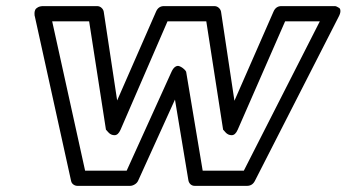

<svg xmlns="http://www.w3.org/2000/svg" viewBox="-20 -584 1135 629"><path d="M94.2 -529.8Q93.8 -531.2 93.3 -533.4Q92.8 -535.6 93 -541.5Q93.3 -547.4 95.5 -552Q97.7 -556.6 104.5 -560.3Q111.3 -564 122.1 -564H297.9Q306.2 -564 312.3 -558.6Q318.4 -553.2 319.8 -545.9L363.8 -254.9L491.2 -545.9Q499 -564 517.1 -564H682.1Q690.4 -564 696.5 -558.6Q702.6 -553.2 704.1 -545.9L748 -253.9L876 -545.9Q883.8 -564 901.9 -564H1070.8Q1070.8 -563.5 1074.7 -564Q1078.6 -564.5 1083 -562.5Q1087.4 -560.5 1091.3 -557.9Q1095.2 -555.2 1095.2 -547.6Q1095.2 -540 1089.8 -529.8L814.9 8.8Q806.6 24.9 789.1 24.9H618.2Q609.9 24.9 604.2 19.8Q598.6 14.6 597.2 6.8L553.2 -257.8L433.1 6.8Q429.7 15.1 421.6 20Q413.6 24.9 405.8 24.9H233.9Q226.6 24.9 220.5 20.5Q214.4 16.1 212.9 8.8ZM150.9 -514.2 258.8 -24.9H395L542 -349.1Q547.4 -360.8 554.2 -365.2Q561 -369.6 567.1 -367.4Q573.2 -365.2 578.4 -361.3Q583.5 -357.4 586.9 -353.5L589.8 -349.1L644 -24.9H778.8L1027.8 -514.2H914.1L758.8 -159.2Q751 -141.1 739 -141.1Q727.1 -141.1 718.8 -150.4L710.9 -159.2L655.8 -514.2H528.8L375 -159.2Q367.2 -141.1 355.2 -141.1Q343.3 -141.1 335 -150.4L327.1 -159.2L272 -514.2Z"/></svg>

Font: Trueno Bold Outline
Style: Italic
Weight: 700
Width: 6
Designer: Julieta Ulanovsky
Foundry: Julieta Ulanovsky
Version: Version 3.001b | FøM Fix